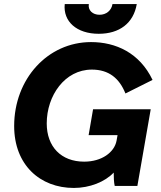

<svg xmlns="http://www.w3.org/2000/svg" viewBox="-20 -919 798 949"><path d="M345 10C423 10 499 -20 542 -66C542 -41 543 -18 547 0H659L725 -379H440L418 -251H561L556 -223C545 -166 483 -120 396 -120C282 -120 211 -194 211 -309C211 -446 300 -575 434 -575C518 -575 570 -532 600 -457L734 -524C670 -658 552 -711 430 -711C216 -711 50 -529 50 -296C50 -104 178 10 345 10ZM468 -752C570 -752 640 -804 656 -899H536C531 -867 505 -846 472 -846C438 -846 414 -868 419 -899H300C291 -813 359 -752 468 -752Z"/></svg>

Font: Fixel Display 20240404
Style: Bold Italic
Weight: 700
Italic angle: -10°
Designer: AlfaBravo + MacPaw
Foundry: Kyrylo Tkachov, Marchela Mozhyna, Serhii Makarenko, Maria Weinstein, Zakhar Kryvoshyya
Version: Version 1.211;Glyphs 3.2 (3225)